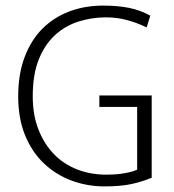

<svg xmlns="http://www.w3.org/2000/svg" viewBox="-20 -658 620 686"><path d="M348 -638Q400 -638 440.5 -630Q481 -622 517 -602L504 -560Q469 -577 433 -586.5Q397 -596 359 -596Q308 -596 260.5 -581Q213 -566 176.5 -532.5Q140 -499 118.5 -445.5Q97 -392 97 -314Q97 -247 117.5 -195Q138 -143 173 -107Q208 -71 256 -52.5Q304 -34 359 -34Q398 -34 427.5 -39.5Q457 -45 470 -52V-276H335V-317H522V-23Q489 -9 450 -0.5Q411 8 354 8Q291 8 235 -13Q179 -34 136.5 -74.5Q94 -115 69.5 -175Q45 -235 45 -314Q45 -393 68 -454Q91 -515 131.5 -555.5Q172 -596 227.5 -617Q283 -638 348 -638Z"/></svg>

Font: Mukta Malar ExtraLight
Style: Regular
Weight: 275
Designer: Aadarsh Rajan, Girish Dalvi, Yashodeep Gholap
Foundry: Ek Type
Version: Version 2.538;PS 1.000;hotconv 16.6.51;makeotf.lib2.5.65220;